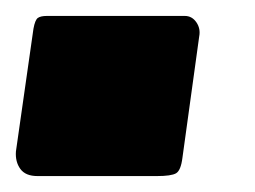

<svg xmlns="http://www.w3.org/2000/svg" viewBox="-21 -221 320 241"><path d="M208 -23Q206 -7 200 -3.5Q194 0 176 0H26Q11 0 4.5 -9Q-2 -18 -1 -31L21 -185Q23 -196 26.5 -198.5Q30 -201 38 -201H211Q220 -201 225.5 -193Q231 -185 229 -175Z"/></svg>

Font: Libre Franklin Black
Style: Italic
Weight: 900
Italic angle: -8°
Designer: Pablo Impallari, Rodrigo Fuenzalida, Nhung Nguyen
Foundry: Impallari Type
Version: Version 3.000